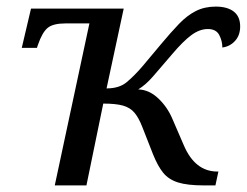

<svg xmlns="http://www.w3.org/2000/svg" viewBox="-20 -562 748 582"><path d="M598 0Q548 0 519.5 -9Q491 -18 474.5 -38.5Q458 -59 444 -94L411 -178Q400 -206 387 -221Q374 -236 352.5 -242Q331 -248 293 -248L242 0H146L251 -491H178Q141 -491 124.5 -477.5Q108 -464 95 -426L92 -417H46L74 -536H355L303 -294Q341 -294 363.5 -312.5Q386 -331 411 -360L468 -428Q498 -464 522.5 -489.5Q547 -515 573.5 -528.5Q600 -542 634 -542Q669 -542 688.5 -527Q708 -512 708 -482Q708 -455 692.5 -438Q677 -421 654 -418Q654 -438 644.5 -456Q635 -474 610 -474Q585 -474 560 -455.5Q535 -437 502 -398Q466 -356 444 -330.5Q422 -305 399 -291Q432 -290 459.5 -264Q487 -238 502 -203L537 -122Q571 -42 639 -42H642L633 0Z"/></svg>

Font: NotoSerif-Italic
Style: Regular
Weight: 400
Italic angle: -12°
Designer: Monotype Design Team
Foundry: Monotype Imaging Inc.
Version: Version 2.007; ttfautohint (v1.8) -l 8 -r 50 -G 200 -x 14 -D